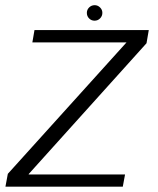

<svg xmlns="http://www.w3.org/2000/svg" viewBox="-32 -704 596 724"><path d="M-11.5 0H431L439.5 -46H76L76.5 -48L520.5 -541L529 -590.5H98L90 -544H445L444.5 -543.5L-2.5 -48.5ZM324.5 -626Q337 -626 345.5 -634.8Q354 -643.5 354 -655.5Q354 -667.5 345.2 -676Q336.5 -684.5 325 -684.5Q313 -684.5 304.2 -676Q295.5 -667.5 295.5 -655.5Q295.5 -643 304 -634.5Q312.5 -626 324.5 -626Z"/></svg>

Font: Anybody SemiExpanded Light
Style: Italic
Weight: 300
Width: 6
Italic angle: -10°
Version: Version 1.113;gftools[0.9.25]